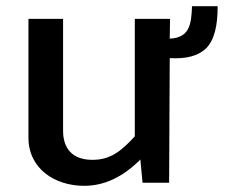

<svg xmlns="http://www.w3.org/2000/svg" viewBox="-20 -592 728 621"><path d="M252 9C316 9 376 -18 434 -76L441 -1H527L529 -404C583 -401 620 -411 646 -435C673 -462 684 -507 684 -572H601C599 -515 594 -470 529 -467L530 -531H416V-151C372 -103 337 -75 279 -75C214 -75 184 -112 184 -169V-531H72V-147C72 -45 159 9 252 9Z"/></svg>

Font: Cheyenne Sans Medium
Style: Regular
Weight: 500
Designer: The Public Sans project authors (U.S. Web Design System), Libre Franklin designed by Pablo Impallari and Rodrigo Fuenzal
Foundry: The Cheyenne Sans Project Authors
Version: Version 2.007